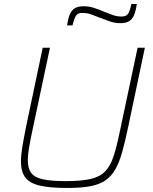

<svg xmlns="http://www.w3.org/2000/svg" viewBox="-20 -925 757 953"><path d="M314 8Q227 8 176.5 -4Q126 -16 105 -45Q84 -74 84 -123Q84 -155 91 -197Q98 -239 109 -294L192 -688H228L138 -264Q129 -221 123.5 -188Q118 -155 118 -129Q118 -89 135 -66.5Q152 -44 193 -35Q234 -26 306 -26Q383 -26 429 -36.5Q475 -47 501 -73.5Q527 -100 542.5 -146Q558 -192 573 -264L663 -688H699L616 -294Q601 -222 586.5 -170.5Q572 -119 552.5 -84.5Q533 -50 503 -29.5Q473 -9 427 -0.5Q381 8 314 8ZM313 -799Q318 -835 327.5 -855.5Q337 -876 353 -885Q369 -894 395 -894Q422 -894 447.5 -885.5Q473 -877 499 -866Q519 -858 539.5 -850.5Q560 -843 584 -843Q607 -843 616 -857Q625 -871 632 -905H659Q654 -870 645 -849Q636 -828 619.5 -819Q603 -810 577 -810Q550 -810 524.5 -819Q499 -828 473 -838Q453 -846 432.5 -853.5Q412 -861 388 -861Q366 -861 357 -847Q348 -833 340 -799Z"/></svg>

Font: Saira Thin Thin
Style: Italic
Weight: 250
Italic angle: -12°
Version: Version 1.101